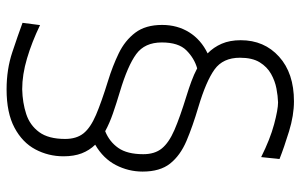

<svg xmlns="http://www.w3.org/2000/svg" viewBox="-185 -601 913 583"><g transform="rotate(90 271.5 -309.5)"><path d="M251.5 127Q190.4 127 138.4 109.6Q86.4 92.3 49.3 78.6L56.2 25.4Q107.9 50.3 157.2 64.9Q206.5 79.6 251 79.6Q292 78.6 326.2 67.4Q360.4 56.2 381.1 28.1Q401.9 0 401.9 -50.8Q401.9 -85.4 384.8 -106.7Q367.7 -127.9 328.9 -144.5Q290 -161.1 225.1 -181.2Q180.7 -194.8 141.8 -213.6Q103 -232.4 79.3 -263.7Q55.7 -294.9 55.7 -345.2Q55.7 -391.6 78.1 -427.5Q100.6 -463.4 142.1 -483.4Q123.5 -501.5 112.8 -526.1Q102.1 -550.8 102.1 -584Q102.1 -655.3 152.1 -700.4Q202.1 -745.6 287.6 -745.6Q330.1 -745.6 378.7 -730.7Q427.2 -715.8 462.9 -701.7L457 -646Q402.3 -673.3 357.4 -685.3Q312.5 -697.3 291 -697.3Q272 -696.8 248.8 -692.4Q225.6 -688 204.3 -676Q183.1 -664.1 169.2 -641.6Q155.3 -619.1 155.3 -581.5Q155.3 -530.3 190.7 -504.6Q226.1 -479 304.2 -455.6Q363.8 -438 408 -419.2Q452.1 -400.4 476.6 -369.6Q501 -338.9 501 -286.1Q501 -243.2 481.2 -204.8Q461.4 -166.5 419.4 -142.1Q436.5 -124.5 445.6 -101.1Q454.6 -77.6 454.6 -45.9Q454.6 0 433.6 39.6Q412.6 79.1 367.7 103Q322.8 127 251.5 127ZM187.5 -451.7Q156.7 -442.9 132.8 -418.9Q108.9 -395 108.9 -344.2Q108.9 -292.5 144.3 -266.6Q179.7 -240.7 257.8 -217.3Q293.9 -206.5 324.2 -196Q354.5 -185.5 378.4 -172.4Q410.2 -185.1 429.2 -212.2Q448.2 -239.3 448.2 -288.1Q448.2 -322.8 430.9 -344.2Q413.6 -365.7 374.8 -382.6Q335.9 -399.4 271 -419.4Q248.5 -426.3 227.3 -434.1Q206.1 -441.9 187.5 -451.7Z"/></g></svg>

Font: Pinar DS1-Light
Style: Regular
Weight: 300
Designer: Amin Abedi
Version: Version 2.000